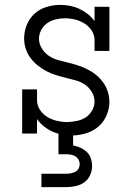

<svg xmlns="http://www.w3.org/2000/svg" viewBox="-20 -548 540 788"><path d="M150 220V165H250Q260 165 269.5 163.5Q279 162 288 157.5Q297 153 302 144.5Q307 136 307 126Q307 116 302 107Q297 98 288.5 93Q280 88 270 86.5Q260 85 250 85H220V1Q194 -6 171 -21.5Q148 -37 132 -59V0H71V-181H132V-136Q132 -116 143.5 -98Q155 -80 172.5 -69Q190 -58 210 -53Q230 -48 250 -47H259Q278 -48 297 -52Q316 -56 332 -66.5Q348 -77 358 -94.5Q368 -112 368 -131Q368 -152 356.5 -171Q345 -190 327.5 -201.5Q310 -213 289.5 -218.5Q269 -224 248.5 -229Q228 -234 207.5 -240.5Q187 -247 168.5 -257Q150 -267 133.5 -280.5Q117 -294 104.5 -311Q92 -328 85.5 -348.5Q79 -369 79 -390Q79 -419 90 -446Q101 -473 122 -492Q143 -511 171 -519.5Q199 -528 228 -528Q248 -528 268 -524Q288 -520 306 -511.5Q324 -503 340 -490.5Q356 -478 368 -461V-520H429V-339H368V-384Q368 -405 356 -423Q344 -441 326 -452Q308 -463 287.5 -468Q267 -473 247 -473Q228 -473 209 -468.5Q190 -464 174.5 -453.5Q159 -443 149.5 -425.5Q140 -408 140 -389Q140 -368 151.5 -349.5Q163 -331 180.5 -319Q198 -307 218.5 -301.5Q239 -296 259.5 -291Q280 -286 300 -279.5Q320 -273 339 -263.5Q358 -254 374.5 -240.5Q391 -227 403.5 -209.5Q416 -192 422.5 -171.5Q429 -151 429 -130Q429 -102 417.5 -75Q406 -48 385 -29.5Q364 -11 336.5 -2Q309 7 280 8V49Q296 52 310.5 58.5Q325 65 336.5 76Q348 87 353 102.5Q358 118 358 134Q358 153 349.5 171.5Q341 190 325 201Q309 212 289.5 216Q270 220 250 220Z"/></svg>

Font: Iosevka Curly Slab Light
Style: Regular
Weight: 300
Monospace: yes
Designer: Belleve Invis
Foundry: Belleve Invis
Version: Version 22.1.2; ttfautohint (v1.8.4)